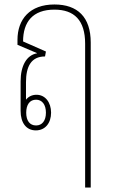

<svg xmlns="http://www.w3.org/2000/svg" viewBox="-20 -577 505 857"><path d="M360 260H385V-387C385 -501 326 -557 223 -557C113 -557 58 -491 58 -399V-377L145 -340V-339C99 -331 72 -284 72 -214V-82C72 -29 97 5 140 5C182 5 208 -28 208 -74C208 -120 182 -154 143 -154C123 -154 107 -146 96 -132V-210C96 -280 119 -325 181 -325L185 -347L83 -392C83 -479 126 -534 223 -534C311 -534 360 -487 360 -382ZM141 -17C113 -17 97 -38 97 -74C97 -110 113 -132 141 -132C168 -132 185 -110 185 -74C185 -38 168 -17 141 -17Z"/></svg>

Font: Noto Sans Thai Looped Condensed Thin
Style: Regular
Weight: 100
Width: 3
Designer: Sasikarn Vongin, Ben Mitchell
Foundry: The Fontpad Ltd
Version: Version 1.001